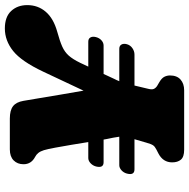

<svg xmlns="http://www.w3.org/2000/svg" viewBox="-14 -746 760 771"><g transform="rotate(-90 365.5 -360.0)"><path d="M54.5 -230Q58 -243 67.8 -251.8Q77.5 -260.5 88 -260.5H202.5Q201 -273 198.5 -285.2Q196 -297.5 193.5 -309.5Q192.5 -314.5 191 -323.5H100Q75.5 -323.5 83 -354Q86.5 -367 96.2 -376Q106 -385 117 -385H181Q176 -417 170 -452.5Q164 -488 158.5 -517.8Q153 -547.5 148.5 -563Q144 -577.5 137.2 -585.8Q130.5 -594 121.5 -598.5Q92 -614 92 -645Q92 -669.5 107.5 -684.8Q123 -700 151.5 -700H275.5Q308.5 -700 325 -687.2Q341.5 -674.5 346.5 -645.5Q350 -624.5 356.8 -584.5Q363.5 -544.5 371.5 -496.5Q379.5 -448.5 387.5 -404L463.5 -565.5Q505 -653.5 546.8 -686.8Q588.5 -720 637 -720Q684 -720 707.5 -694.5Q731 -669 731 -630Q731 -587 704.2 -555.8Q677.5 -524.5 623.5 -509.5Q587 -499.5 565 -489.8Q543 -480 528.2 -463.5Q513.5 -447 499 -417L484 -385H584Q596.5 -385 601.2 -376.2Q606 -367.5 602.5 -354Q599 -340.5 589.5 -332Q580 -323.5 568.5 -323.5H454.5L435 -281.5Q429.5 -271 425.5 -260.5H555.5Q567.5 -260.5 572.5 -252Q577.5 -243.5 574 -230Q570 -216 558 -207.8Q546 -199.5 532.5 -199.5H408L395 -145Q391 -129.5 394.5 -121.8Q398 -114 406.5 -108.5L421 -100Q437.5 -90.5 443 -79.8Q448.5 -69 448.5 -57Q448.5 -29 432 -14.5Q415.5 0 389 0H150.5Q121.5 0 110.5 -13Q99.5 -26 99.5 -48Q99.5 -85 135.5 -103.5L151 -111.5Q163 -117.5 168 -124.8Q173 -132 178.5 -151.5L192.5 -199.5H71.5Q46.5 -199.5 54.5 -230Z"/></g></svg>

Font: Fraunces 72pt S100 Black
Style: Italic
Weight: 900
Italic angle: -16°
Version: Version 1.000; ttfautohint (v1.8.3)